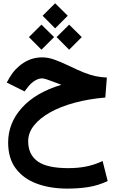

<svg xmlns="http://www.w3.org/2000/svg" viewBox="-20 -800 698 1151"><path d="M235.4 -705.6 310.5 -780.3 386.2 -705.6 310.5 -629.9ZM319.3 -577.6 394.5 -652.3 470.2 -577.6 394.5 -502ZM153.3 -577.6 228.5 -652.3 304.2 -577.6 228.5 -502ZM347.7 -291.5Q340.3 -294.4 333.7 -297.1Q327.1 -299.8 316.4 -303.7Q283.7 -316.4 262.9 -323.2Q242.2 -330.1 232.9 -330.1Q211.4 -330.1 189 -316.4Q166.5 -302.7 150.4 -281.7L127 -252L20.5 -305.2L38.1 -336.4Q70.3 -390.6 121.1 -423.3Q171.9 -456.1 233.4 -456.1Q268.6 -456.1 307.4 -442.1Q346.2 -428.2 389.6 -407.2Q445.8 -379.9 483.6 -365Q521.5 -350.1 552.7 -343.5Q584 -336.9 620.6 -335L611.3 -215.3Q512.7 -207 428.2 -184.3Q343.8 -161.6 281.2 -126.7Q218.8 -91.8 183.8 -47.9Q148.9 -3.9 148.9 46.4Q148.9 126.5 205.6 167.2Q262.2 208 389.6 208Q447.3 208 496.3 198.2Q545.4 188.5 595.2 165.5L625.5 285.2Q571.3 311 513.2 320.8Q455.1 330.6 382.8 330.6Q281.7 330.6 201.7 301.3Q121.6 272 75.2 210.9Q28.8 149.9 28.8 54.2Q28.8 -62 111.3 -153.8Q193.8 -245.6 347.7 -291.5Z"/></svg>

Font: Vazir FD-UI
Style: Bold-FD-UI
Weight: 700
Designer: Saber Rastikerdar
Foundry: Saber Rastikerdar
Version: Version 30.0.0